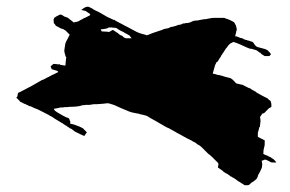

<svg xmlns="http://www.w3.org/2000/svg" viewBox="-20 -509 858 569"><path d="M248 -486.3Q244.1 -489.3 239.3 -489.3Q238.3 -488.3 234.4 -488.3Q229.5 -486.3 220.7 -479.5Q232.4 -476.6 233.4 -476.6L248 -466.8Q247.1 -465.8 246.1 -465.8Q246.1 -464.8 247.1 -463.9Q228.5 -454.1 226.6 -454.1Q226.6 -453.1 219.7 -450.2Q218.8 -449.2 214.8 -447.3L210.9 -445.3L198.2 -442.4L195.3 -445.3L193.4 -446.3L191.4 -448.2L183.6 -454.1Q181.6 -457 173.8 -459Q171.9 -459 168 -461.9Q167 -462.9 163.1 -464.8Q162.1 -465.8 158.2 -465.8Q154.3 -464.8 152.3 -462.9Q150.4 -462.9 140.6 -456.1Q140.6 -454.1 139.6 -453.1L138.7 -451.2L139.6 -440.4Q144.5 -435.5 145.5 -432.6L155.3 -427.7Q156.2 -425.8 161.1 -424.8Q162.1 -423.8 163.1 -423.8H164.1Q165 -422.9 167 -422.9Q168 -421.9 168.9 -421.9Q170.9 -419.9 173.8 -418.9L176.8 -416L186.5 -406.2L180.7 -394.5Q180.7 -393.6 175.8 -385.7Q175.8 -383.8 174.8 -382.8L173.8 -380.9Q173.8 -378.9 170.9 -362.3Q169.9 -355.5 172.9 -347.7Q173.8 -341.8 175.8 -339.8Q177.7 -336.9 175.8 -336.9L173.8 -314.5L162.1 -316.4H160.2L158.2 -317.4Q158.2 -318.4 157.2 -318.4H151.4Q138.7 -320.3 137.7 -319.3L134.8 -316.4L132.8 -314.5L130.9 -313.5Q130.9 -312.5 129.9 -312.5Q132.8 -303.7 133.8 -303.7L150.4 -298.8Q151.4 -297.9 151.4 -296.9Q151.4 -295.9 153.3 -295.9Q134.8 -286.1 132.8 -286.1Q132.8 -285.2 129.9 -284.2L126 -282.2Q121.1 -279.3 120.1 -279.3L107.4 -272.5H105.5Q104.5 -271.5 71.3 -252.9L63.5 -249Q60.5 -247.1 49.8 -241.7Q39.1 -236.3 33.2 -233.4Q33.2 -229.5 32.2 -228.5Q32.2 -223.6 31.2 -222.7L28.3 -219.7L35.2 -212.9L37.1 -210.9L38.1 -210Q39.1 -209 39.1 -208L48.8 -203.1L52.7 -201.2Q54.7 -201.2 55.7 -200.2Q56.6 -199.2 57.6 -199.2Q62.5 -197.3 67.4 -194.3Q71.3 -194.3 72.3 -193.4Q76.2 -191.4 78.1 -190.4Q84 -187.5 85 -187.5Q91.8 -185.5 125 -168Q127 -166 129.9 -165L133.8 -163.1Q136.7 -160.2 160.2 -146.5L163.1 -144.5Q166 -143.6 168 -141.6L173.8 -137.7L177.7 -135.7L179.7 -133.8Q183.6 -131.8 184.6 -130.9Q186.5 -128.9 189.5 -127.9Q192.4 -127 194.3 -125Q199.2 -122.1 199.2 -121.1Q199.2 -120.1 211.9 -114.3L219.7 -110.4Q220.7 -109.4 222.7 -109.4Q223.6 -108.4 224.6 -108.4Q224.6 -107.4 226.6 -107.4Q228.5 -107.4 228.5 -106.4L229.5 -105.5L235.4 -114.3L237.3 -116.2L236.3 -118.2L231.4 -123L225.6 -128.9L215.8 -133.8Q207 -136.7 200.2 -139.6Q189.5 -142.6 187.5 -142.6Q188.5 -143.6 188.5 -148.4Q187.5 -149.4 185.5 -156.2Q183.6 -159.2 182.6 -159.2Q179.7 -159.2 167 -166Q143.6 -178.7 141.6 -182.6Q139.6 -184.6 139.6 -186.5Q158.2 -189.5 158.2 -190.4Q169.9 -190.4 170.9 -191.4Q184.6 -191.4 185.5 -192.4Q210 -192.4 221.7 -196.3L224.6 -197.3Q233.4 -197.3 234.4 -198.2H247.1L250 -199.2Q255.9 -199.2 256.8 -200.2H266.6Q285.2 -201.2 298.8 -203.1Q302.7 -203.1 310.5 -200.2Q316.4 -199.2 338.9 -188.5Q355.5 -181.6 362.3 -178.7Q369.1 -175.8 380.9 -173.8Q393.6 -171.9 394.5 -170.9L396.5 -169.9H399.4Q400.4 -168.9 403.3 -168.9Q406.2 -168 414.1 -166Q415 -166 423.8 -160.2L432.6 -155.3L441.4 -150.4Q477.5 -128.9 480.5 -128.9L496.1 -120.1Q499 -119.1 501 -117.2L513.7 -110.4Q514.6 -110.4 522.5 -105.5L524.4 -104.5Q525.4 -103.5 530.3 -101.6L531.2 -100.6Q533.2 -99.6 535.2 -98.6Q537.1 -97.7 539.1 -96.7Q541 -95.7 544.9 -93.8L546.9 -92.8L548.8 -91.8Q550.8 -89.8 551.8 -89.8L559.6 -85.9Q564.5 -81.1 567.4 -80.1Q572.3 -78.1 579.1 -71.3L596.7 -53.7Q603.5 -48.8 608.4 -43.9L626 -26.4Q627.9 -24.4 627 -18.6Q626 -17.6 626 -11.7Q627.9 -11.7 628.9 -10.7L630.9 -8.8L632.8 -7.8Q634.8 -5.9 638.7 -3.9L641.6 -1L643.6 1Q646.5 2 648.4 3.9Q654.3 5.9 658.2 9.8L660.2 10.7Q660.2 11.7 661.1 11.7L663.1 13.7L666 14.6Q669.9 17.6 670.9 17.6Q671.9 17.6 682.6 25.4Q685.5 28.3 688.5 29.3L693.4 32.2Q695.3 34.2 701.2 37.1L703.1 39.1Q704.1 40 709 40Q716.8 40 717.8 39.1L726.6 31.2Q728.5 31.2 735.4 25.4Q741.2 21.5 742.2 17.6L743.2 15.6Q744.1 14.6 744.1 12.7Q744.1 11.7 745.1 10.7V9.8Q745.1 8.8 746.1 7.8L751 -1L755.9 -11.7Q757.8 -22.5 756.8 -23.4V-27.3Q755.9 -28.3 755.9 -31.2L754.9 -32.2Q763.7 -35.2 764.6 -36.1Q768.6 -36.1 775.4 -32.2Q782.2 -29.3 782.2 -28.3Q783.2 -27.3 798.8 -27.3Q794.9 -34.2 793 -34.2Q793 -36.1 786.1 -40L780.3 -43.9Q775.4 -44.9 774.4 -46.9Q762.7 -50.8 759.8 -53.7Q760.7 -54.7 760.7 -55.7Q760.7 -66.4 761.7 -67.4L763.7 -76.2Q764.6 -76.2 764.6 -92.8Q758.8 -95.7 757.8 -96.7Q756.8 -96.7 744.1 -103.5V-115.2L747.1 -126Q748 -132.8 750 -132.8L752 -149.4Q752 -158.2 751 -159.2Q749 -161.1 755.9 -169.9Q758.8 -174.8 760.7 -172.9Q761.7 -171.9 771.5 -182.6L776.4 -187.5L779.3 -189.5Q782.2 -190.4 784.2 -192.4V-201.2L782.2 -209L779.3 -211.9L777.3 -212.9L774.4 -215.8Q771.5 -218.8 770.5 -218.8Q769.5 -218.8 756.8 -225.6L748 -230.5Q739.3 -234.4 739.3 -236.3Q734.4 -239.3 728.5 -242.2L726.6 -243.2Q726.6 -244.1 725.6 -244.1Q724.6 -244.1 723.6 -245.1L722.7 -246.1L721.7 -247.1Q720.7 -248 717.8 -248L702.1 -255.9Q697.3 -258.8 697.3 -257.8L680.7 -261.7Q677.7 -262.7 676.8 -265.6L670.9 -271.5L668.9 -273.4Q667 -274.4 666 -275.4Q664.1 -277.3 663.1 -277.3L644.5 -282.2L638.7 -284.2Q636.7 -284.2 635.7 -285.2Q632.8 -285.2 631.8 -286.1Q622.1 -287.1 619.1 -289.1Q616.2 -289.1 615.2 -290Q612.3 -290 611.3 -291H610.4Q616.2 -310.5 616.2 -311.5Q616.2 -314.5 620.1 -321.3Q621.1 -325.2 623 -325.2Q625 -325.2 631.8 -337.9Q632.8 -337.9 633.8 -340.8Q634.8 -340.8 634.8 -342.8Q634.8 -343.8 635.7 -344.7L637.7 -346.7Q638.7 -347.7 638.7 -348.6Q638.7 -349.6 639.6 -350.6L640.6 -351.6Q644.5 -357.4 646.5 -360.4L648.4 -363.3L649.4 -365.2L651.4 -367.2Q653.3 -369.1 654.3 -371.1L655.3 -372.1Q656.2 -373 656.2 -374L658.2 -376L662.1 -379.9L666 -381.8Q668.9 -382.8 670.9 -384.8Q679.7 -381.8 680.7 -381.8L690.4 -377.9Q716.8 -365.2 722.7 -364.3H726.6Q727.5 -363.3 730.5 -363.3L731.4 -362.3Q738.3 -361.3 741.2 -359.4L749 -353.5Q752.9 -352.5 752.9 -350.6Q752.9 -349.6 764.6 -342.8H777.3Q779.3 -342.8 783.2 -348.6L782.2 -349.6Q780.3 -351.6 779.3 -353.5L775.4 -357.4Q775.4 -359.4 766.6 -363.3Q758.8 -365.2 755.9 -366.2Q752.9 -367.2 745.1 -369.1Q739.3 -370.1 734.4 -377L733.4 -378.9Q732.4 -378.9 732.4 -379.9Q732.4 -380.9 731.4 -381.8L730.5 -382.8Q728.5 -385.7 725.6 -385.7Q723.6 -385.7 722.7 -386.7L716.8 -388.7Q713.9 -388.7 712.9 -389.6Q711.9 -390.6 709 -390.6L703.1 -392.6Q701.2 -394.5 697.3 -395.5Q696.3 -396.5 692.4 -396.5Q680.7 -402.3 676.8 -401.4Q677.7 -406.2 679.7 -413.1Q679.7 -416 680.7 -417Q680.7 -418.9 681.6 -419.9V-421.9V-423.8Q680.7 -424.8 680.7 -427.7Q679.7 -428.7 679.7 -432.6Q678.7 -433.6 676.8 -437.5L674.8 -441.4Q674.8 -443.4 666 -447.3L660.2 -450.2L658.2 -451.2Q656.2 -451.2 655.3 -452.1L646.5 -455.1Q645.5 -455.1 644.5 -456.1H619.1Q605.5 -456.1 604.5 -455.1L593.8 -453.1Q592.8 -452.1 585 -452.1Q584 -452.1 569.3 -449.2Q568.4 -448.2 562.5 -448.2Q553.7 -448.2 546.9 -444.3Q540 -440.4 528.3 -440.4L527.3 -439.5H523.4H522.5Q521.5 -438.5 520.5 -438.5Q519.5 -438.5 518.6 -437.5Q517.6 -436.5 515.6 -436.5Q514.6 -435.5 511.7 -435.5Q507.8 -435.5 506.8 -434.6L502 -432.6Q494.1 -430.7 491.2 -429.7Q487.3 -429.7 486.3 -428.7Q484.4 -428.7 483.4 -427.7Q482.4 -427.7 481.4 -426.8Q480.5 -425.8 479.5 -425.8Q478.5 -424.8 474.6 -424.8Q463.9 -422.9 459 -419.9Q449.2 -417 441.4 -414.1L432.6 -411.1Q426.8 -409.2 425.8 -408.2Q424.8 -408.2 423.3 -407.7Q421.9 -407.2 420.9 -406.2Q418.9 -405.3 417 -405.3Q415 -403.3 413.1 -405.3L395.5 -410.2L385.7 -414.1L358.4 -428.7L348.6 -433.6Q347.7 -433.6 339.8 -438.5L335.9 -440.4Q335 -440.4 321.3 -448.2L319.3 -450.2H316.4L312.5 -452.1Q295.9 -459 284.2 -466.8L279.3 -469.7Q278.3 -470.7 265.6 -476.6Q256.8 -480.5 253.9 -483.4Q252 -484.4 248 -486.3ZM280.3 -418 278.3 -421.9Q298.8 -423.8 300.8 -426.8Q301.8 -427.7 305.7 -427.7Q314.5 -427.7 315.4 -426.8H321.3L327.1 -424.8Q327.1 -423.8 335.9 -418.9L339.8 -417L343.8 -415Q346.7 -414.1 348.6 -412.1L350.6 -411.1L354.5 -409.2Q355.5 -408.2 359.4 -406.2L363.3 -404.3L370.1 -395.5H353.5Q351.6 -395.5 346.7 -398.4L342.8 -402.3L338.9 -404.3Q336.9 -404.3 335.9 -405.3L335 -406.2Q334 -406.2 330.1 -410.2L315.4 -419.9Q314.5 -420.9 311.5 -418.9Q303.7 -414.1 302.7 -414.1Q302.7 -415 281.2 -416Q280.3 -417 280.3 -418Z"/></svg>

Font: My Font
Style: x-wing-ships
Weight: 500
Version: Version 0.001